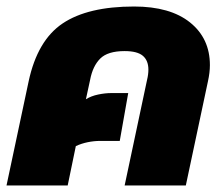

<svg xmlns="http://www.w3.org/2000/svg" viewBox="-31 -570 687 590"><path d="M-11 0 57 -320Q84 -446 161.5 -498Q239 -550 381 -550Q492 -550 553 -501Q614 -452 614 -370Q614 -347 608 -320L540 0H352L421 -325Q423 -333 424 -341Q425 -349 425 -356Q425 -384 408 -398.5Q391 -413 352 -413Q300 -413 277 -390Q254 -367 246 -325L233 -265Q249 -275 270.5 -279.5Q292 -284 311 -284H363L337 -137H278Q258 -137 238.5 -133Q219 -129 202 -121L177 0Z"/></svg>

Font: Kanit ExtraBold
Style: Italic
Weight: 800
Italic angle: -12°
Designer: Katatrad Team
Foundry: CadsonDemak
Version: Version 2.000; ttfautohint (v1.8.3)